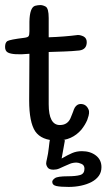

<svg xmlns="http://www.w3.org/2000/svg" viewBox="-34 -545 420 757"><path d="M203 4 222 8 209 80Q233 66 250.5 58.5Q268 51 289 51Q322 51 344 68Q366 85 366 114Q366 134 355.5 148.5Q345 163 327 172.5Q309 182 285.5 187Q262 192 237 192Q205 192 188.5 188.5Q172 185 172 172Q172 165 182.5 157.5Q193 150 233 150Q265 150 282 145Q299 140 299 120Q299 106 287 101Q275 96 268 96Q254 96 242.5 100.5Q231 105 220.5 110Q210 115 199.5 119.5Q189 124 177 124Q160 124 154 115.5Q148 107 148 99Q148 96 149 91Q150 86 151 82Q156 61 158.5 37Q161 13 163 4ZM158 -134Q158 -52 202 -52Q232 -52 244 -79Q250 -93 254 -104Q257 -114 261 -121Q270 -135 284 -135Q307 -135 316 -111Q317 -108 317 -106Q317 -105 317 -98Q317 -92 310 -72Q302 -53 287 -34Q250 9 191 9Q130 9 105 -27Q81 -63 81 -149Q82 -235 82 -333Q18 -327 -3 -338Q-14 -344 -14 -360Q-14 -377 -5 -383Q5 -389 62 -396Q77 -398 79 -403Q82 -407 82 -422Q82 -438 82 -459Q83 -515 104 -522Q115 -525 125 -525Q135 -525 146 -519Q158 -512 158 -474Q158 -474 158 -398Q219 -400 273 -407Q284 -407 296 -401Q308 -394 308 -379Q308 -350 279 -346Q250 -343 219 -342Q188 -341 158 -340Q158 -340 158 -134Z"/></svg>

Font: Scratch Savers
Style: Book
Weight: 400
Designer: Pablo Impallari, Rodrigo Fuenzalida, Brenda Gallo
Foundry: Pablo Impallari, Rodrigo Fuenzalida, Brenda Gallo
Version: Version 4.0b1